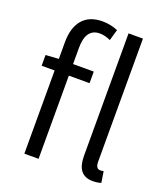

<svg xmlns="http://www.w3.org/2000/svg" viewBox="-148 -912 892 1028"><g transform="rotate(20 298.0 -398.0)"><path d="M500 13C523 13 536 10 548 6L538 -57C527 -55 522 -55 518 -55C504 -55 493 -66 493 -93V-796H411V-99C411 -27 438 13 500 13ZM33 -474H107V0H188V-474H306V-540H188V-633C188 -705 214 -743 267 -743C287 -743 308 -738 329 -728L347 -791C322 -802 291 -809 259 -809C157 -809 107 -743 107 -635V-540L33 -535Z"/></g></svg>

Font: Noto Sans CJK SC DemiLight
Style: Regular
Weight: 350
Designer: Ryoko NISHIZUKA 西塚涼子 (kana, bopomofo & ideographs); Paul D. Hunt (Latin, Greek & Cyrillic); Sandoll Communications 산돌커뮤니
Foundry: Adobe
Version: Version 2.004;hotconv 1.0.118;makeotfexe 2.5.65603